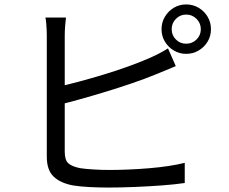

<svg xmlns="http://www.w3.org/2000/svg" viewBox="-20 -830 1040 871"><path d="M758.8 -697.5Q758.8 -670 778 -650.8Q797.1 -631.7 824.6 -631.7Q852.1 -631.7 871.6 -650.8Q891 -670 891 -697.5Q891 -725 871.6 -744.4Q852.1 -763.9 824.6 -763.9Q797.1 -763.9 778 -744.4Q758.8 -725 758.8 -697.5ZM712.8 -697.5Q712.8 -728.4 728 -754Q743.2 -779.6 768.4 -794.7Q793.7 -809.9 824.6 -809.9Q855.6 -809.9 881.1 -794.7Q906.7 -779.6 921.9 -754Q937 -728.4 937 -697.5Q937 -666.5 921.9 -641.3Q906.7 -616 881.1 -600.9Q855.6 -585.7 824.6 -585.7Q793.7 -585.7 768.4 -600.9Q743.2 -616 728 -641.3Q712.8 -666.5 712.8 -697.5ZM279.3 -750.4Q277.1 -732.7 275.4 -711.4Q273.7 -690.1 273.7 -669.4Q273.7 -656.4 273.7 -617.6Q273.7 -578.8 273.7 -525.2Q273.7 -471.6 273.7 -412.3Q273.7 -353 273.7 -298Q273.7 -243 273.7 -201.3Q273.7 -159.6 273.7 -141.2Q273.7 -103 290.6 -88.7Q307.4 -74.3 343.7 -67.1Q367.5 -63.5 403.5 -61.3Q439.4 -59 475.9 -59Q515.5 -59 562 -60.9Q608.5 -62.8 655.5 -66.7Q702.6 -70.6 744.9 -77Q787.1 -83.4 818.1 -91.4V0.2Q775.2 6.6 714.8 11.1Q654.3 15.6 590.6 18.2Q526.8 20.8 472 20.8Q427.7 20.8 385.3 18.6Q343 16.3 311.8 11.3Q254.4 0.7 223.3 -28.8Q192.3 -58.3 192.3 -119.2Q192.3 -143.5 192.3 -189Q192.3 -234.5 192.3 -292.4Q192.3 -350.3 192.3 -410.5Q192.3 -470.7 192.3 -524.6Q192.3 -578.6 192.3 -617.3Q192.3 -656 192.3 -669.4Q192.3 -681.6 191.6 -695.8Q190.9 -710 189.7 -724.4Q188.5 -738.9 186.1 -750.4ZM236.9 -435Q282 -444.7 336.3 -459.2Q390.6 -473.7 447.5 -490.9Q504.3 -508 557.6 -527.1Q610.9 -546.2 654 -564.9Q676.9 -574.7 698.9 -585.9Q720.9 -597.2 742.1 -610.5L777.4 -530.1Q756 -521.3 730.5 -510.5Q704.9 -499.6 682.6 -490.9Q635.9 -471.8 578.3 -452.1Q520.7 -432.4 459.7 -413.8Q398.7 -395.2 341.3 -379.3Q284 -363.4 237.3 -352Z"/></svg>

Font: Noto Sans TC Thin
Style: Regular
Weight: 100
Designer: Ryoko NISHIZUKA 西塚涼子 (kana, bopomofo & ideographs); Paul D. Hunt (Latin, Greek & Cyrillic); Sandoll Communications 산돌커뮤니
Foundry: Adobe
Version: Version 2.004-H2;hotconv 1.0.118;makeotfexe 2.5.65603